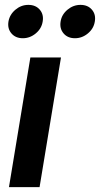

<svg xmlns="http://www.w3.org/2000/svg" viewBox="-20 -764 408 784"><path d="M16.6 0 104 -529.3H229L141.6 0ZM286.1 -607.9Q256.3 -607.9 239.5 -627.7Q222.7 -647.5 227.5 -676.3Q231.9 -704.6 255.6 -724.4Q279.3 -744.1 308.6 -744.1Q338.4 -744.1 355.2 -724.6Q372.1 -705.1 367.2 -676.3Q362.8 -647.5 339.1 -627.7Q315.4 -607.9 286.1 -607.9ZM73.2 -607.9Q43.5 -607.9 26.6 -627.7Q9.8 -647.5 14.6 -676.3Q19.5 -704.6 43 -724.4Q66.4 -744.1 95.7 -744.1Q125.5 -744.1 142.3 -724.6Q159.2 -705.1 154.3 -676.3Q149.9 -647.5 126.2 -627.7Q102.5 -607.9 73.2 -607.9Z"/></svg>

Font: Inter 24pt SemiBold
Style: Italic
Weight: 600
Italic angle: -9.3988°
Designer: Rasmus Andersson
Foundry: rsms
Version: Version 4.001;git-66647c0bb